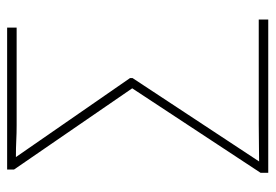

<svg xmlns="http://www.w3.org/2000/svg" viewBox="-134 -620 754 525"><g transform="rotate(-90 242.5 -357.0)"><path d="M33 0V-21L264 -372L42 -695V-714H430V-688H163Q141 -688 121.5 -689Q102 -690 76 -690L292 -378V-371L64 -25Q86 -25 111.5 -25.5Q137 -26 166 -26H452V0Z"/></g></svg>

Font: Noto Sans SemiCondensed Thin
Style: Regular
Weight: 100
Width: 4
Designer: Monotype Design Team
Foundry: Monotype Imaging Inc.
Version: Version 2.013; ttfautohint (v1.8.4.7-5d5b)